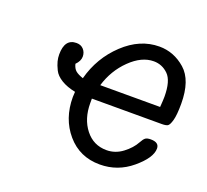

<svg xmlns="http://www.w3.org/2000/svg" viewBox="-85 -539 695 645"><g transform="rotate(20 262.5 -216.5)"><path d="M75 -297Q75 -353 117 -353Q133 -353 142.5 -342.5Q152 -332 152 -317Q152 -301 137 -286Q141 -270 150 -262.5Q159 -255 177 -249Q198 -328 256 -382.5Q314 -437 383 -437Q435 -437 476 -401Q517 -365 517 -281Q517 -241 511.5 -221.5Q506 -202 499.5 -198.5Q493 -195 479 -195H229V-179Q229 -123 258 -86Q287 -49 334 -49Q365 -49 391 -68.5Q417 -88 430 -112Q437 -125 443 -129.5Q449 -134 462 -134Q492 -134 492 -112Q492 -79 442.5 -37.5Q393 4 329 4Q257 4 212 -48.5Q167 -101 167 -178Q167 -181 167.5 -187.5Q168 -194 168 -197Q138 -203 117.5 -215.5Q97 -228 89 -244.5Q81 -261 78 -273Q75 -285 75 -297ZM240 -247H454Q456 -273 456 -284Q456 -341 434 -362.5Q412 -384 382 -384Q339 -384 298 -344Q257 -304 240 -247Z"/></g></svg>

Font: CMU Typewriter Text
Style: LightOblique
Weight: 200
Italic angle: -9.46001°
Version: Version 0.7.0